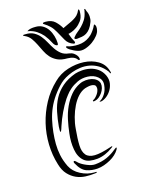

<svg xmlns="http://www.w3.org/2000/svg" viewBox="-133 -766 651 838"><g transform="rotate(-20 192.5 -347.5)"><path d="M148 -210Q152 -235 161.5 -260.5Q171 -286 184 -307.5Q197 -329 213 -343.5Q229 -358 247 -363Q270 -368 281.5 -365Q293 -362 295 -356Q298 -347 295 -338Q292 -329 286.5 -322Q281 -315 274.5 -309.5Q268 -304 264 -303Q259 -301 260.5 -298Q262 -295 270 -297Q279 -298 288 -304Q297 -310 304.5 -319Q312 -328 316 -338.5Q320 -349 319 -360Q317 -371 308.5 -379Q300 -387 288 -391Q276 -395 261 -395Q246 -395 233 -390Q207 -380 187.5 -360.5Q168 -341 153.5 -315.5Q139 -290 130 -260.5Q121 -231 115 -201Q107 -164 110 -128.5Q113 -93 133 -73Q143 -63 159 -59Q175 -55 193 -55.5Q211 -56 229.5 -62Q248 -68 264 -78Q268 -80 270.5 -82Q273 -84 271 -85Q270 -86 263 -84Q214 -72 187 -74Q160 -76 148.5 -92Q137 -108 138.5 -137.5Q140 -167 148 -210ZM160 -4Q128 -6 99 -24.5Q70 -43 59 -71Q48 -100 45 -126.5Q42 -153 44 -178Q48 -230 64.5 -282.5Q81 -335 116 -377Q138 -403 160 -420.5Q182 -438 218 -448Q236 -453 257 -454Q278 -455 298.5 -449.5Q319 -444 337 -431Q355 -418 369 -396Q372 -386 375 -386Q378 -389 375 -397Q369 -429 342.5 -448Q316 -467 280.5 -472Q245 -477 207 -468.5Q169 -460 140 -436Q101 -405 74.5 -364.5Q48 -324 33 -279Q18 -234 15 -186Q12 -138 22 -92Q28 -62 42.5 -43.5Q57 -25 76 -14.5Q95 -4 117 -1Q139 2 161 1Q167 1 168.5 0Q170 -1 170 -2Q170 -4 160 -4ZM82 -245Q82 -244 81.5 -240Q81 -236 80.5 -232Q80 -228 80 -224.5Q80 -221 82 -221Q84 -221 88.5 -231Q93 -241 93 -242Q119 -302 155 -348Q158 -351 167 -361.5Q176 -372 191 -383Q206 -394 227 -402Q248 -410 274 -407Q301 -404 318 -387Q335 -370 330 -347Q326 -325 314.5 -310Q303 -295 292 -290Q284 -287 287.5 -286Q291 -285 293 -285Q305 -286 318.5 -294.5Q332 -303 342 -316.5Q352 -330 356 -347Q360 -364 353 -384Q345 -405 330 -417.5Q315 -430 297 -435.5Q279 -441 260.5 -441Q242 -441 229 -438Q191 -428 165 -409Q139 -390 122.5 -364.5Q106 -339 97 -308.5Q88 -278 82 -245ZM284 -64Q288 -70 287.5 -72Q287 -74 285 -73.5Q283 -73 279.5 -70.5Q276 -68 274 -67Q254 -53 229.5 -44.5Q205 -36 175 -36Q160 -36 139.5 -46.5Q119 -57 108 -68Q104 -73 99.5 -77.5Q95 -82 92 -81Q88 -77 92 -70Q107 -35 130 -25Q153 -15 179 -15Q194 -15 209.5 -19Q225 -23 239.5 -29.5Q254 -36 265.5 -45Q277 -54 284 -64ZM383 -585Q381 -574 369.5 -561.5Q358 -549 342 -539.5Q326 -530 307.5 -525.5Q289 -521 274 -527Q266 -530 257.5 -535Q249 -540 242.5 -545Q236 -550 232.5 -554.5Q229 -559 231 -562Q233 -564 237.5 -561.5Q242 -559 246 -558Q273 -550 299 -552.5Q325 -555 348 -573Q355 -579 363.5 -589Q372 -599 376 -607Q379 -612 380 -611Q385 -606 385 -598Q385 -590 383 -585ZM80 -674Q105 -673 120 -663Q135 -653 145 -638.5Q155 -624 162.5 -606.5Q170 -589 178.5 -573.5Q187 -558 199.5 -546Q212 -534 233 -530Q246 -527 253.5 -520.5Q261 -514 265 -507Q269 -500 269 -494Q269 -488 268 -488Q263 -487 261.5 -490Q260 -493 256 -497.5Q252 -502 244 -506Q236 -510 220 -512Q192 -514 175 -524Q158 -534 147.5 -548Q137 -562 130.5 -579Q124 -596 117.5 -612.5Q111 -629 102.5 -643.5Q94 -658 78 -667Q73 -669 71.5 -672Q70 -675 80 -674ZM171 -692Q171 -695 176.5 -695Q182 -695 183 -695Q211 -693 225.5 -676.5Q240 -660 248 -642Q257 -646 268 -649.5Q279 -653 290 -657.5Q301 -662 310.5 -667.5Q320 -673 326 -681Q329 -684 332.5 -690.5Q336 -697 338 -696Q339 -696 340 -692.5Q341 -689 339 -678Q336 -658 324.5 -645Q313 -632 300 -624.5Q287 -617 275.5 -614Q264 -611 260 -611Q264 -595 267 -587Q270 -579 271.5 -576Q273 -573 273.5 -572Q274 -571 274 -568Q275 -561 267 -563Q245 -572 235.5 -592.5Q226 -613 216 -636Q208 -654 198 -665.5Q188 -677 171 -690ZM97 -684Q104 -688 113.5 -689Q123 -690 134 -689Q153 -688 166.5 -678.5Q180 -669 188 -654.5Q196 -640 199.5 -622.5Q203 -605 202 -589Q202 -587 201 -584Q200 -581 198 -581Q187 -582 180 -600Q173 -618 160 -638Q149 -653 134.5 -664.5Q120 -676 100 -682H98Q95 -682 97 -684ZM287 -578Q279 -579 278 -582.5Q277 -586 282 -590Q289 -598 300 -605Q311 -612 322 -621.5Q333 -631 343 -644Q353 -657 359 -678Q361 -683 361 -686.5Q361 -690 364 -689Q366 -689 368 -677Q373 -666 373 -652Q373 -638 368 -627Q360 -610 351 -600Q342 -590 332 -585Q322 -580 310.5 -579Q299 -578 287 -578Z"/></g></svg>

Font: Akronim
Style: Regular
Weight: 400
Designer: Grzegorz Klimczewski
Foundry: Fonty.PL
Version: Version 1.001